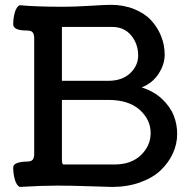

<svg xmlns="http://www.w3.org/2000/svg" viewBox="-20 -755 762 781"><path d="M59.6 5.4Q46.4 -2.4 40 -25.9Q33.7 -49.3 33.7 -74.2Q33.7 -85.9 49.8 -91.8Q65.9 -97.7 88.4 -97.7Q107.4 -97.7 113.3 -105.7Q119.1 -113.8 119.1 -128.4V-600.1Q119.1 -614.7 113.3 -622.8Q107.4 -630.9 88.4 -630.9Q33.7 -630.9 33.7 -656.2Q33.7 -680.2 40 -703.4Q46.4 -726.6 59.6 -733.9Q124 -727.5 239.3 -727.5Q281.7 -727.5 345.7 -731.4Q409.7 -735.4 430.2 -735.4Q482.9 -735.4 525.9 -718Q568.8 -700.7 595.2 -671.9Q621.6 -643.1 635.7 -607.2Q649.9 -571.3 649.9 -532.7Q649.9 -493.2 625.2 -455.1Q600.6 -417 556.2 -399.4Q605 -384.3 638.7 -352.8Q672.4 -321.3 686.5 -285.4Q700.7 -249.5 700.7 -210.4Q700.7 -169.4 683.3 -131.3Q666 -93.3 633.8 -62.5Q601.6 -31.7 550 -13.2Q498.5 5.4 435.5 5.4Q423.8 5.4 346.2 2.7Q268.6 0 211.9 0Q152.8 0 59.6 5.4ZM420.4 -348.6H231.9V-105Q231.9 -85.9 238.8 -85.9H444.8Q513.7 -85.9 553.2 -124Q592.8 -162.1 592.8 -213.9Q592.8 -268.6 547.9 -308.6Q502.9 -348.6 420.4 -348.6ZM231.9 -426.3H420.4Q476.6 -426.3 509.3 -457Q542 -487.8 542 -529.3Q542 -576.2 513.7 -610.8Q485.4 -645.5 435.1 -645.5H231.9Z"/></svg>

Font: Coustard
Style: Regular
Weight: 400
Foundry: vernon adams
Version: Version 1.001